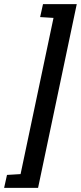

<svg xmlns="http://www.w3.org/2000/svg" viewBox="-78 -763 393 933"><path d="M-58 150 -44 87 22 83 182 -676 117 -680 131 -743H295L107 150Z"/></svg>

Font: Saira UltraCondensed
Style: Bold Italic
Weight: 700
Width: 1
Italic angle: -12°
Designer: Hector Gatti with collaboration of the Omnibus-Type team
Foundry: Omnibus-Type
Version: Version 1.101